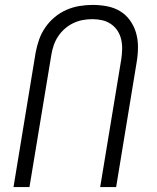

<svg xmlns="http://www.w3.org/2000/svg" viewBox="-20 -762 640 782"><path d="M35 0 125 -547Q130 -574 139 -600Q148 -626 164 -649.5Q180 -673 202 -691.5Q224 -710 250 -721.5Q276 -733 303.5 -737.5Q331 -742 357 -742Q387 -742 416 -736.5Q445 -731 469 -716.5Q493 -702 509.5 -679Q526 -656 534 -628.5Q542 -601 542 -571Q542 -541 537 -511L453 0H388L474 -521Q477 -541 477.5 -561.5Q478 -582 473.5 -601.5Q469 -621 458.5 -637Q448 -653 432 -664Q416 -675 396.5 -679.5Q377 -684 357 -684Q337 -684 317.5 -680.5Q298 -677 279 -668Q260 -659 244 -645Q228 -631 216.5 -613.5Q205 -596 198.5 -576.5Q192 -557 189 -538L100 0Z"/></svg>

Font: Iosevka Light Extended Oblique
Style: Regular
Weight: 300
Width: 7
Italic angle: -9°
Monospace: yes
Designer: Belleve Invis
Foundry: Belleve Invis
Version: Version 32.5.0; ttfautohint (v1.8.4)